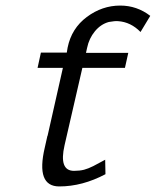

<svg xmlns="http://www.w3.org/2000/svg" viewBox="-20 -662 560 690"><path d="M115 -418 127 -473H220L223 -491Q237 -560 292 -601Q347 -642 412 -642Q472 -642 520 -605L485 -547Q450 -583 404 -586Q393 -587 371 -583Q342 -575 321 -549.5Q300 -524 293 -490L289 -472H441L429 -418H276L212 -140Q191 -48 246 -48Q266 -48 282 -52Q297 -56 315 -65Q333 -74 345 -81Q357 -88 358 -88Q358 -80 358.5 -62Q359 -44 359 -36Q276 8 193 8Q108 8 141 -132L150 -172Q150 -174 151 -174L206 -418Z"/></svg>

Font: Coval
Style: ExtraLight Italic
Weight: 200
Foundry: Context Ltd
Version: Version 001.000